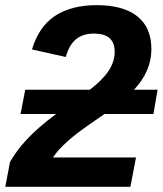

<svg xmlns="http://www.w3.org/2000/svg" viewBox="-36 -718 625 738"><path d="M486.8 -112.8 465.3 0H-15.6L2.4 -95.2Q27.3 -139.2 65.9 -180.7Q87.9 -204.6 116 -229Q144 -253.4 179.7 -279.8H43L61 -373H309.1Q358.9 -411.1 381.8 -446.3Q404.8 -481.4 404.8 -519Q404.8 -588.9 325.7 -588.9Q282.7 -588.9 256.3 -567.4Q230 -545.9 216.8 -499L86.9 -527.8Q112.8 -615.2 175.3 -656.7Q237.8 -698.2 335.4 -698.2Q438 -698.2 491.9 -655.3Q545.9 -612.3 545.9 -528.8Q545.9 -444.3 479 -373H569.8L553.7 -279.8H365.7L309.1 -240.7Q283.7 -223.1 262 -206.5Q240.2 -189.9 223.1 -174.3Q186.5 -141.6 167.5 -112.8Z"/></svg>

Font: Arimo
Style: Bold Italic
Weight: 700
Italic angle: -12°
Designer: Steve Matteson
Foundry: Monotype Imaging Inc.
Version: Version 1.33